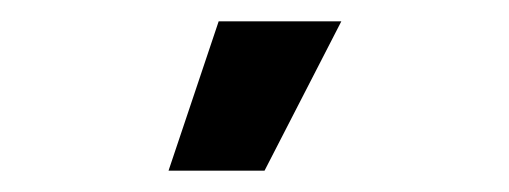

<svg xmlns="http://www.w3.org/2000/svg" viewBox="-20 23 477 180"><path d="M138 183 185 43H300L228 183Z"/></svg>

Font: REM Medium
Style: Regular
Weight: 400
Version: Version 1.005;gftools[0.9.28]